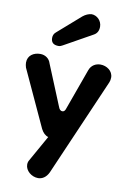

<svg xmlns="http://www.w3.org/2000/svg" viewBox="-105 -822 747 1119"><g transform="rotate(10 268.0 -262.5)"><path d="M157 -619C146 -610 141 -598 141 -584C141 -557 156 -544 186 -544C197 -544 203 -549 210 -552L378 -646C396 -656 405 -673 405 -696C405 -732 376 -760 343 -760C326 -758 309 -751 293 -738ZM16 -416C16 -407 18 -397 21 -387L176 -51C187 -30 201 -16 219 -11L133 142C128 150 126 159 126 168C126 204 163 235 202 235C225 235 249 222 264 190L514 -386C518 -395 520 -405 520 -416C520 -455 483 -480 446 -480C419 -480 392 -466 381 -435L294 -194C290 -180 283 -173 274 -173C264 -173 256 -180 251 -194L152 -435C144 -463 119 -480 90 -480C51 -480 16 -459 16 -416Z"/></g></svg>

Font: Dongle
Style: Bold
Weight: 700
Designer: Yanghee Ryu
Foundry: Yanghee Ryu
Version: Version 2.000